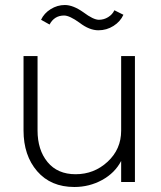

<svg xmlns="http://www.w3.org/2000/svg" viewBox="-20 -727 644 767"><path d="M277 20Q183 20 128.5 -43Q74 -106 74 -206V-503H130V-206Q130 -128 170 -79.5Q210 -31 282 -31Q356 -31 410 -81Q464 -131 464 -205V-503H519V0H464V-84Q439 -36 388 -8Q337 20 277 20ZM178 -629 144 -648Q156 -674 182.5 -690.5Q209 -707 239 -707Q272 -707 313 -678Q353 -648 375 -648Q395 -648 412 -658.5Q429 -669 437 -686L473 -668Q461 -641 433.5 -623.5Q406 -606 373 -606Q337 -606 298 -636Q258 -665 236 -665Q197 -665 178 -629Z"/></svg>

Font: Metropolitano Light
Style: Regular
Weight: 300
Designer: Fonts by Alex Slobzheninov & Chris M. Simpson / Changes by Cristiano Sobral
Foundry: Fonts by Alex Slobzheninov & Chris M. Simpson / Changes by Cristiano Sobral
Version: Version 1.00;August 30, 2020;FontCreator 13.0.0.2681 64-bit